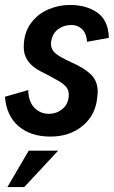

<svg xmlns="http://www.w3.org/2000/svg" viewBox="-33 -542 460 776"><path d="M-13 -151 81 -178Q82 -131 106 -106.5Q130 -82 164 -82Q197 -82 221 -103Q245 -124 245 -160Q245 -178 234.5 -190.5Q224 -203 204.5 -214.5Q185 -226 164 -237Q130 -253 110 -266.5Q90 -280 76.5 -301Q63 -322 63 -352Q63 -407 90 -445.5Q117 -484 160 -503Q203 -522 250 -522Q316 -522 360.5 -491Q405 -460 407 -389L319 -373Q316 -408 298.5 -424.5Q281 -441 255 -441Q225 -441 202 -424Q179 -407 174 -375Q173 -372 173 -366Q173 -341 193 -325Q213 -309 256 -290Q308 -267 335 -240.5Q362 -214 362 -170Q362 -164 360 -148Q353 -76 300.5 -33Q248 10 171 10Q91 10 42 -32Q-7 -74 -13 -151ZM83 67H202L65 214H-3Z"/></svg>

Font: Decalotype SemiBold Italic
Style: Regular
Weight: 600
Italic angle: -12°
Designer: Alfredo Marco Pradil
Foundry: Alfredo Marco Pradil
Version: Version 1.0